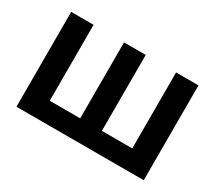

<svg xmlns="http://www.w3.org/2000/svg" viewBox="-104 -729 1039 928"><g transform="rotate(30 415.5 -264.5)"><path d="M60.1 -529.3H185.1V-105.5H355V-529.3H476.1V-105.5H645.5V-529.3H770.5V0H60.1Z"/></g></svg>

Font: Inter 24pt SemiBold
Style: Regular
Weight: 600
Designer: Rasmus Andersson
Foundry: rsms
Version: Version 4.001;git-66647c0bb